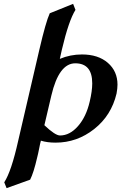

<svg xmlns="http://www.w3.org/2000/svg" viewBox="-20 -727 629 995"><path d="M444.8 -200.2Q458 -255.4 458 -294.9Q458 -398.9 370.1 -398.9Q285.2 -398.9 246.1 -231.9L210 -78.1Q266.1 -24.9 291 -24.9Q341.8 -24.9 384.3 -73.5Q426.8 -122.1 444.8 -200.2ZM136.2 204.1 14.2 248 2 217.8Q39.1 160.6 74.2 2.9L184.1 -470.2Q217.3 -613.3 237.8 -658.2L358.9 -707L371.1 -675.8Q335.9 -619.6 300.8 -470.2L290 -421.9Q344.2 -444.8 404.8 -444.8Q488.8 -444.8 538.8 -401.4Q588.9 -357.9 588.9 -288.1Q588.9 -269 584 -242.2Q557.1 -128.4 468 -58.1Q378.9 12.2 268.1 12.2Q225.1 12.2 191.9 2Q189.9 7.8 187.5 20Q185.1 32.2 184.1 37.1Q176.3 76.2 172.9 87.9Q154.3 168.9 136.2 204.1Z"/></svg>

Font: Linux Libertine
Style: Semibold Italic
Weight: 600
Italic angle: -11.5°
Designer: Philipp H. Poll
Foundry: Philipp H. Poll
Version: Version 5.1.2 ; ttfautohint (v0.9)